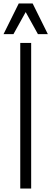

<svg xmlns="http://www.w3.org/2000/svg" viewBox="-47 -1089 296 1109"><path d="M70 0V-841H133V0ZM172 -892 73.8 -1069H141.5L229.3 -892ZM-26.5 -892 61.3 -1069H129L30.8 -892Z"/></svg>

Font: Matangi Light
Style: Regular
Weight: 300
Designer: Prashant Pant
Foundry: The Graphic Ant
Version: Version 3.002